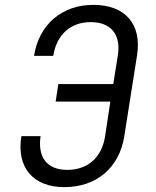

<svg xmlns="http://www.w3.org/2000/svg" viewBox="-20 -760 640 790"><path d="M245 10C376 10 470 -69 491 -197L544 -533C564 -661 495 -740 364 -740C235 -740 140 -659 120 -530H199C213 -618 271 -669 353 -669C436 -669 478 -619 465 -533L446 -414H220L209 -342H434L412 -197C398 -111 340 -61 257 -61C174 -61 134 -112 147 -200H68C47 -71 116 10 245 10Z"/></svg>

Font: JetBrains Mono Light
Style: Italic
Weight: 336
Italic angle: -9°
Monospace: yes
Designer: Philipp Nurullin, Konstantin Bulenkov
Foundry: JetBrains
Version: Version 2.305